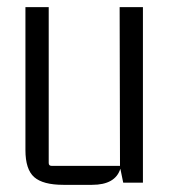

<svg xmlns="http://www.w3.org/2000/svg" viewBox="-20 -510 477 536"><path d="M237 6H157Q100 6 75.5 -15.5Q51 -37 51 -91V-490H116V-55Q116 -47 124 -47H315L314 -490H379V0H324L316 -39Q302 6 237 6Z"/></svg>

Font: Gemunu Libre Light
Style: Regular
Weight: 300
Designer: Puspanada Ekanayake, Sola Matas, Pathum Egodawatta, Kosala Senevirathne
Foundry: mooniak
Version: Version 1.100